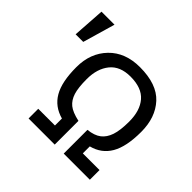

<svg xmlns="http://www.w3.org/2000/svg" viewBox="-183 -957 1151 1151"><g transform="rotate(45 393.0 -381.0)"><path d="M108.9 -556.2H44.4L58.1 -761.7H168.5ZM721.2 0H499.5V-201.2Q552.7 -207 582.5 -229.7Q612.3 -252.4 627 -295.7Q641.6 -338.9 641.6 -413.6Q641.6 -505.9 596.9 -557.9Q552.2 -609.9 456.5 -609.9Q368.7 -609.9 325 -555.9Q281.2 -502 281.2 -413.6Q281.2 -340.8 293.9 -300.5Q306.6 -260.3 334.7 -237.3Q362.8 -214.4 423.3 -201.2V0H201.7V-82H343.3V-141.1Q263.2 -163.1 224.9 -229.7Q186.5 -296.4 186.5 -420.4Q186.5 -539.1 259.5 -614.5Q332.5 -689.9 456.5 -689.9Q600.6 -689.9 668.5 -616Q736.3 -542 736.3 -420.4Q736.3 -295.4 697.3 -228.3Q658.2 -161.1 579.6 -141.1V-82H721.2Z"/></g></svg>

Font: Cadman
Style: Regular
Weight: 400
Designer: Paul James MIller
Foundry: High-Logic / Made with FontCreator
Version: Version 2.114;March 28, 2021;FontCreator 13.0.0.2683 64-bit